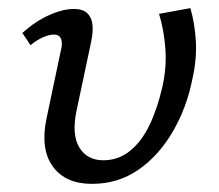

<svg xmlns="http://www.w3.org/2000/svg" viewBox="-20 -443 539 472"><path d="M206 9Q141 9 110 -33.5Q79 -76 94 -150L129 -316Q132 -326 132 -336Q132 -346 127.5 -352Q123 -358 112 -358Q101 -358 86 -351.5Q71 -345 55 -332L35 -362Q66 -390 100 -405.5Q134 -421 162 -421Q184 -421 195 -410Q206 -399 207.5 -381Q209 -363 204 -340L168 -170Q156 -112 175 -80.5Q194 -49 234 -49Q271 -49 299.5 -72Q328 -95 347.5 -135.5Q367 -176 379 -229Q390 -277 386.5 -323.5Q383 -370 371 -409L448 -423Q459 -385 461.5 -341.5Q464 -298 453 -249Q439 -178 404.5 -119Q370 -60 320 -25.5Q270 9 206 9Z"/></svg>

Font: Ysabeau Infant Medium
Style: Italic
Weight: 500
Italic angle: -12°
Designer: Christian Thalmann (Catharsis Fonts)
Version: Version 2.001;gftools[0.9.30]; featfreeze: ss01,ss02,lnum